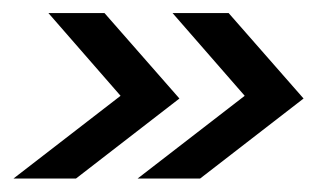

<svg xmlns="http://www.w3.org/2000/svg" viewBox="-30 -353 487 290"><path d="M-9.7 -83.3 152.1 -208.3 43.1 -333.3H127.8L241 -204.2L84.7 -83.3ZM177.8 -83.3 339.6 -208.3 230.6 -333.3H315.3L428.5 -204.2L272.2 -83.3Z"/></svg>

Font: Afacad
Style: Italic
Weight: 400
Italic angle: -14°
Designer: Kristian Moeller
Foundry: Dicotype
Version: Version 1.000